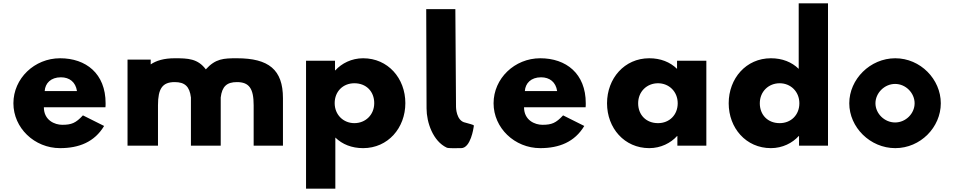

<svg xmlns="http://www.w3.org/2000/svg" viewBox="-20 -880 5765 1160"><path d="M250 -330C253 -377 287 -413 348 -413C400 -413 437 -384 445 -330ZM617 -232C618 -238 618 -249 618 -256C618 -436 499 -528 343 -528C188 -528 61 -406 61 -256C61 -107 188 15 343 15C457 15 551 -22 609 -119L481 -183C438 -137 413 -126 356 -126C311 -126 245 -153 245 -232Z M934.5 0V-244C934.5 -345 961.5 -384 1035.5 -384C1096.5 -384 1125.5 -358 1133.5 -291V0H1313.5V-291C1321.5 -358 1350.5 -384 1411.5 -384C1485.5 -384 1512.5 -345 1512.5 -244V0H1689.5V-287C1689.5 -459 1603.5 -528 1411.5 -528C1330.5 -528 1282.5 -526 1223.5 -461C1174.5 -526 1116.5 -528 1035.5 -528C970.5 -528 924.5 -514 890.5 -491V-520H750.5V0Z M2241 -257C2241 -186 2188 -136 2121 -136C2055 -136 2002 -186 2002 -257C2002 -327 2052 -377 2121 -377C2193 -377 2241 -327 2241 -257ZM2429 -257C2429 -407 2324 -528 2174 -528C2104 -528 2044 -497 2006 -455H2004V-513H1829V260H2006V-49C2048 -8 2105 15 2174 15C2324 15 2429 -107 2429 -257Z M2555.1 -825 2557.1 -225C2557.1 -140 2596.1 -27 2679.1 12C2690.1 17 2734.1 15 2766.1 15C2824.1 15 2841.1 -109 2841.1 -109C2844.1 -128 2850.1 -122 2792.1 -139C2735.1 -149 2735.1 -234 2735.1 -234L2731.1 -825Z M3151 -330C3154 -377 3188 -413 3249 -413C3301 -413 3338 -384 3346 -330ZM3518 -232C3519 -238 3519 -249 3519 -256C3519 -436 3400 -528 3244 -528C3089 -528 2962 -406 2962 -256C2962 -107 3089 15 3244 15C3358 15 3452 -22 3510 -119L3382 -183C3339 -137 3314 -126 3257 -126C3212 -126 3146 -153 3146 -232Z M3835.5 -256C3835.5 -327 3888.5 -377 3955.5 -377C4021.5 -377 4074.5 -327 4074.5 -256C4074.5 -186 4024.5 -136 3955.5 -136C3883.5 -136 3835.5 -186 3835.5 -256ZM3647.5 -256C3647.5 -106 3752.5 15 3902.5 15C3972.5 15 4032.5 -16 4070.5 -58H4072.5V0H4247.5V-513H4070.5V-464C4028.5 -505 3971.5 -528 3902.5 -528C3752.5 -528 3647.5 -406 3647.5 -256Z M4570.5 -256C4570.5 -327 4623.5 -377 4690.5 -377C4756.5 -377 4809.5 -327 4809.5 -256C4809.5 -186 4759.5 -136 4690.5 -136C4618.5 -136 4570.5 -186 4570.5 -256ZM4382.5 -256C4382.5 -106 4487.5 15 4637.5 15C4707.5 15 4767.5 -16 4805.5 -58H4807.5V0H4982.5V-860H4805.5V-464C4763.5 -505 4706.5 -528 4637.5 -528C4487.5 -528 4382.5 -406 4382.5 -256Z M5269.2 -256C5269.2 -317.8 5323.4 -372.9 5388 -372.9C5452.6 -372.9 5505.8 -317.8 5505.8 -256C5505.8 -194.3 5452.6 -140.1 5388 -140.1C5323.4 -140.1 5269.2 -194.3 5269.2 -256ZM5111 -256C5111 -111 5237 15 5389 15C5541 15 5664 -111 5664 -256C5664 -401 5541 -528 5389 -528C5237 -528 5111 -401 5111 -256Z"/></svg>

Font: Sztylet
Style: Bd
Weight: 700
Foundry: Cannot Into Space Fonts, PlusOne Fonts
Version: Version 0.12